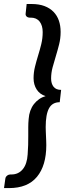

<svg xmlns="http://www.w3.org/2000/svg" viewBox="-46 -790 354 958"><path d="M112 -770Q148.5 -770 175.8 -759.8Q203 -749.5 221 -731Q239 -712.5 247.8 -687Q256.5 -661.5 256.5 -631Q256.5 -598.5 249 -568.8Q241.5 -539 232.8 -510.5Q224 -482 216.5 -454.2Q209 -426.5 209 -398Q209 -373 221.2 -357.2Q233.5 -341.5 259 -341.5L252 -280Q215 -280 198.5 -249.5Q182 -219 182 -156Q182 -147 182.5 -135.2Q183 -123.5 183.5 -111.2Q184 -99 184.5 -87.2Q185 -75.5 185 -66Q185 36 138.5 92.2Q92 148.5 -1 148.5H-26L-19.5 102.5Q-19 96.5 -16.2 92.5Q-13.5 88.5 -9.8 85.8Q-6 83 -2 81.8Q2 80.5 5 80.5H11Q46 80.5 67.5 54.5Q89 28.5 92 -19.5Q94 -44 94.5 -67Q95 -90 95 -111.8Q95 -133.5 95 -154.8Q95 -176 97 -196.5Q98.5 -218.5 105.2 -237.2Q112 -256 123.2 -270.5Q134.5 -285 149.2 -295.2Q164 -305.5 181.5 -310.5Q153 -319 137.2 -343.2Q121.5 -367.5 121.5 -399.5Q121.5 -428.5 128.5 -456.8Q135.5 -485 144.2 -513.2Q153 -541.5 160 -570.2Q167 -599 167 -630Q167 -662.5 151.8 -682.2Q136.5 -702 107.5 -702H101.5Q98.5 -702 94.5 -703.2Q90.5 -704.5 87.5 -707Q84.5 -709.5 82.8 -713.5Q81 -717.5 82 -723L87 -770Z"/></svg>

Font: Lato SemiBold
Style: Italic
Weight: 600
Italic angle: -7°
Designer: Lukasz Dziedzic with Adam Twardoch and Botio Nikoltchev
Foundry: tyPoland Lukasz Dziedzic
Version: Version 2.015; 2015-08-06; http://www.latofonts.com/